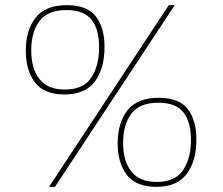

<svg xmlns="http://www.w3.org/2000/svg" viewBox="-20 -718 863 744"><path d="M170 6 634 -698H657L193 6ZM230 -352Q151 -352 115.5 -398.5Q80 -445 80 -521Q80 -601 118 -649.5Q156 -698 239 -698Q318 -698 351.5 -654.5Q385 -611 385 -536Q385 -452 347.5 -402Q310 -352 230 -352ZM231 -371Q302 -371 332.5 -415.5Q363 -460 364 -530Q365 -602 335.5 -640.5Q306 -679 238 -679Q165 -679 133 -636.5Q101 -594 101 -523Q101 -453 132.5 -412Q164 -371 231 -371ZM586 6Q507 6 471.5 -40.5Q436 -87 436 -162Q436 -242 474 -290.5Q512 -339 595 -339Q674 -339 707.5 -295.5Q741 -252 741 -177Q741 -94 703.5 -44Q666 6 586 6ZM587 -13Q658 -13 688.5 -57.5Q719 -102 720 -171Q721 -243 691.5 -281.5Q662 -320 594 -320Q521 -320 489 -277.5Q457 -235 457 -164Q457 -95 488.5 -54Q520 -13 587 -13Z"/></svg>

Font: Bitter Thin Thin
Style: Regular
Weight: 250
Version: Version 2.002